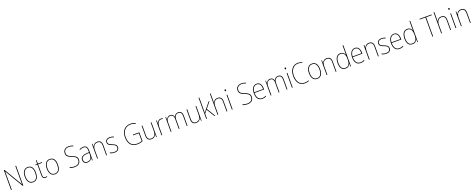

<svg xmlns="http://www.w3.org/2000/svg" viewBox="346 -3616 15996 6482"><g transform="rotate(-20 8344.0 -375.0)"><path d="M533 0V-714H507V-200C507 -160 507 -107 508 -58H506L118 -714H94V0H120V-519C120 -573 120 -612 119 -658H121L510 0Z M1084 -264C1084 -423 1028 -538 886 -538C754 -538 681 -436 681 -265C681 -97 749 10 883 10C1020 10 1084 -97 1084 -264ZM708 -265C708 -421 769 -513 886 -513C1011 -513 1057 -408 1057 -264C1057 -110 1004 -15 883 -15C764 -15 708 -112 708 -265Z M1327 -15C1266 -15 1249 -55 1249 -130V-503H1394V-528H1249V-658H1228L1221 -528L1153 -524V-503H1223V-130C1223 -42 1246 10 1327 10C1356 10 1375 5 1394 -2V-27C1376 -20 1354 -15 1327 -15Z M1875 -264C1875 -423 1819 -538 1677 -538C1545 -538 1472 -436 1472 -265C1472 -97 1540 10 1674 10C1811 10 1875 -97 1875 -264ZM1499 -265C1499 -421 1560 -513 1677 -513C1802 -513 1848 -408 1848 -264C1848 -110 1795 -15 1674 -15C1555 -15 1499 -112 1499 -265Z M2598 -182C2598 -298 2524 -332 2410 -375C2320 -409 2246 -441 2246 -546C2246 -648 2323 -699 2424 -699C2468 -699 2518 -692 2572 -668L2583 -690C2536 -712 2482 -724 2426 -724C2308 -724 2219 -664 2219 -544C2219 -427 2296 -391 2397 -353C2507 -311 2571 -280 2571 -182C2571 -71 2492 -15 2384 -15C2317 -15 2258 -29 2212 -47V-18C2257 -2 2310 10 2382 10C2506 10 2598 -54 2598 -182Z M2880 -537C2830 -537 2781 -523 2736 -501L2746 -476C2795 -502 2838 -512 2880 -512C2964 -512 3002 -467 3002 -347V-301L2914 -295C2775 -285 2692 -234 2692 -129C2692 -49 2739 10 2837 10C2934 10 2979 -42 3001 -99H3003L3006 0H3028V-353C3028 -483 2980 -537 2880 -537ZM2915 -271 3002 -277V-220C3001 -98 2952 -14 2837 -14C2762 -14 2720 -57 2720 -129C2720 -220 2793 -263 2915 -271Z M3384 -538C3284 -538 3234 -477 3215 -416H3213L3210 -528H3189V0H3215V-305C3215 -446 3286 -513 3384 -513C3465 -513 3514 -465 3514 -352V0H3540V-357C3540 -481 3483 -538 3384 -538Z M3981 -130C3981 -226 3906 -251 3826 -284C3751 -315 3695 -334 3695 -407C3695 -477 3749 -513 3834 -513C3879 -513 3929 -502 3960 -484L3972 -509C3936 -526 3888 -538 3834 -538C3729 -538 3669 -485 3669 -407C3669 -317 3735 -292 3818 -259C3896 -229 3954 -206 3954 -131C3954 -59 3910 -15 3808 -15C3753 -15 3701 -29 3657 -53V-23C3689 -7 3744 10 3808 10C3924 10 3981 -44 3981 -130Z M4596 -350V-325H4803V-46C4757 -27 4698 -15 4633 -15C4447 -15 4340 -130 4340 -355C4340 -555 4447 -700 4637 -700C4693 -700 4749 -690 4808 -657L4821 -681C4763 -713 4703 -725 4638 -725C4431 -725 4314 -569 4314 -355C4314 -129 4420 10 4631 10C4698 10 4770 -4 4829 -32V-350Z M5329 -528H5303V-227C5303 -82 5235 -15 5135 -15C5051 -15 5004 -65 5004 -179V-528H4978V-174C4978 -53 5031 10 5134 10C5236 10 5284 -51 5304 -111H5306L5309 0H5329Z M5666 -536C5588 -536 5543 -478 5525 -420H5523L5520 -528H5498V0H5524V-290C5524 -410 5569 -510 5666 -510C5690 -510 5709 -507 5727 -501L5734 -525C5714 -532 5691 -536 5666 -536Z M6294 -538C6210 -538 6161 -493 6138 -430H6136C6122 -495 6078 -538 6006 -538C5914 -538 5876 -478 5857 -431H5855L5851 -528H5831V0H5857V-329C5857 -445 5919 -513 6006 -513C6070 -513 6120 -471 6120 -358V0H6146V-331C6146 -454 6207 -513 6294 -513C6358 -513 6407 -470 6407 -364V0H6433V-366C6433 -484 6376 -538 6294 -538Z M6939 -528H6913V-227C6913 -82 6845 -15 6745 -15C6661 -15 6614 -65 6614 -179V-528H6588V-174C6588 -53 6641 10 6744 10C6846 10 6894 -51 6914 -111H6916L6919 0H6939Z M7133 -376V-760H7107V0H7133V-181L7222 -291L7402 0H7431L7240 -311L7414 -528H7382L7180 -274C7162 -252 7151 -239 7132 -214C7133 -271 7133 -318 7133 -376Z M7539 -495V-760H7513V0H7539V-301C7539 -446 7611 -513 7707 -513C7788 -513 7838 -466 7838 -351V0H7864V-353C7864 -478 7807 -538 7708 -538C7609 -538 7558 -478 7539 -420H7537C7538 -446 7539 -464 7539 -495Z M8042 -722C8022 -722 8016 -706 8016 -690C8016 -673 8022 -658 8041 -658C8062 -658 8068 -672 8068 -690C8068 -706 8064 -722 8042 -722ZM8054 -528H8028V0H8054Z M8807 -182C8807 -298 8733 -332 8619 -375C8529 -409 8455 -441 8455 -546C8455 -648 8532 -699 8633 -699C8677 -699 8727 -692 8781 -668L8792 -690C8745 -712 8691 -724 8635 -724C8517 -724 8428 -664 8428 -544C8428 -427 8505 -391 8606 -353C8716 -311 8780 -280 8780 -182C8780 -71 8701 -15 8593 -15C8526 -15 8467 -29 8421 -47V-18C8466 -2 8519 10 8591 10C8715 10 8807 -54 8807 -182Z M9110 -538C8976 -538 8912 -416 8912 -261C8912 -100 8976 10 9123 10C9179 10 9222 -1 9264 -23V-51C9212 -24 9176 -15 9123 -15C9001 -15 8937 -105 8938 -269H9283V-295C9283 -427 9234 -538 9110 -538ZM9110 -513C9212 -513 9258 -420 9257 -293H8939C8949 -438 9014 -513 9110 -513Z M9884 -538C9800 -538 9751 -493 9728 -430H9726C9712 -495 9668 -538 9596 -538C9504 -538 9466 -478 9447 -431H9445L9441 -528H9421V0H9447V-329C9447 -445 9509 -513 9596 -513C9660 -513 9710 -471 9710 -358V0H9736V-331C9736 -454 9797 -513 9884 -513C9948 -513 9997 -470 9997 -364V0H10023V-366C10023 -484 9966 -538 9884 -538Z M10200 -722C10180 -722 10174 -706 10174 -690C10174 -673 10180 -658 10199 -658C10220 -658 10226 -672 10226 -690C10226 -706 10222 -722 10200 -722ZM10212 -528H10186V0H10212Z M10658 -699C10703 -699 10751 -692 10799 -666L10810 -690C10762 -713 10713 -724 10658 -724C10461 -724 10357 -561 10357 -359C10357 -136 10461 10 10647 10C10711 10 10764 -3 10801 -19V-44C10763 -28 10713 -15 10647 -15C10476 -15 10384 -153 10384 -359C10384 -545 10476 -699 10658 -699Z M11295 -264C11295 -423 11239 -538 11097 -538C10965 -538 10892 -436 10892 -265C10892 -97 10960 10 11094 10C11231 10 11295 -97 11295 -264ZM10919 -265C10919 -421 10980 -513 11097 -513C11222 -513 11268 -408 11268 -264C11268 -110 11215 -15 11094 -15C10975 -15 10919 -112 10919 -265Z M11628 -538C11528 -538 11478 -477 11459 -416H11457L11454 -528H11433V0H11459V-305C11459 -446 11530 -513 11628 -513C11709 -513 11758 -465 11758 -352V0H11784V-357C11784 -481 11727 -538 11628 -538Z M12114 10C12210 10 12260 -48 12280 -110H12282L12284 0H12306V-760H12280V-526C12280 -491 12280 -457 12282 -420H12280C12262 -482 12209 -538 12120 -538C11990 -538 11917 -438 11917 -255C11917 -83 11981 10 12114 10ZM12114 -15C11997 -15 11944 -98 11944 -255C11944 -426 12007 -513 12121 -513C12225 -513 12280 -428 12280 -284V-248C12280 -103 12230 -15 12114 -15Z M12641 -538C12507 -538 12443 -416 12443 -261C12443 -100 12507 10 12654 10C12710 10 12753 -1 12795 -23V-51C12743 -24 12707 -15 12654 -15C12532 -15 12468 -105 12469 -269H12814V-295C12814 -427 12765 -538 12641 -538ZM12641 -513C12743 -513 12789 -420 12788 -293H12470C12480 -438 12545 -513 12641 -513Z M13147 -538C13047 -538 12997 -477 12978 -416H12976L12973 -528H12952V0H12978V-305C12978 -446 13049 -513 13147 -513C13228 -513 13277 -465 13277 -352V0H13303V-357C13303 -481 13246 -538 13147 -538Z M13744 -130C13744 -226 13669 -251 13589 -284C13514 -315 13458 -334 13458 -407C13458 -477 13512 -513 13597 -513C13642 -513 13692 -502 13723 -484L13735 -509C13699 -526 13651 -538 13597 -538C13492 -538 13432 -485 13432 -407C13432 -317 13498 -292 13581 -259C13659 -229 13717 -206 13717 -131C13717 -59 13673 -15 13571 -15C13516 -15 13464 -29 13420 -53V-23C13452 -7 13507 10 13571 10C13687 10 13744 -44 13744 -130Z M14039 -538C13905 -538 13841 -416 13841 -261C13841 -100 13905 10 14052 10C14108 10 14151 -1 14193 -23V-51C14141 -24 14105 -15 14052 -15C13930 -15 13866 -105 13867 -269H14212V-295C14212 -427 14163 -538 14039 -538ZM14039 -513C14141 -513 14187 -420 14186 -293H13868C13878 -438 13943 -513 14039 -513Z M14518 10C14614 10 14664 -48 14684 -110H14686L14688 0H14710V-760H14684V-526C14684 -491 14684 -457 14686 -420H14684C14666 -482 14613 -538 14524 -538C14394 -538 14321 -438 14321 -255C14321 -83 14385 10 14518 10ZM14518 -15C14401 -15 14348 -98 14348 -255C14348 -426 14411 -513 14525 -513C14629 -513 14684 -428 14684 -284V-248C14684 -103 14634 -15 14518 -15Z M15257 0V-689H15462V-714H15027V-689H15231V0Z M15575 -495V-760H15549V0H15575V-301C15575 -446 15647 -513 15743 -513C15824 -513 15874 -466 15874 -351V0H15900V-353C15900 -478 15843 -538 15744 -538C15645 -538 15594 -478 15575 -420H15573C15574 -446 15575 -464 15575 -495Z M16078 -722C16058 -722 16052 -706 16052 -690C16052 -673 16058 -658 16077 -658C16098 -658 16104 -672 16104 -690C16104 -706 16100 -722 16078 -722ZM16090 -528H16064V0H16090Z M16453 -538C16353 -538 16303 -477 16284 -416H16282L16279 -528H16258V0H16284V-305C16284 -446 16355 -513 16453 -513C16534 -513 16583 -465 16583 -352V0H16609V-357C16609 -481 16552 -538 16453 -538Z"/></g></svg>

Font: Noto Sans Gurmukhi SemiCondensed Thin
Style: Regular
Weight: 100
Width: 4
Designer: Jelle Bosma - Monotype Design Team
Foundry: Monotype Imaging Inc.
Version: Version 2.004